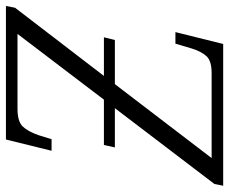

<svg xmlns="http://www.w3.org/2000/svg" viewBox="-104 -672 754 631"><g transform="rotate(-90 272.5 -357.0)"><path d="M-23 0 -17 -29 232 -356H103L111 -392H260L476 -676H230Q188 -676 171.5 -658.5Q155 -641 143 -606L130 -564H92L129 -714H568L562 -684L338 -392H465L456 -356H311L68 -38H347Q387 -38 402.5 -54.5Q418 -71 428 -103L444 -157H482L443 0Z"/></g></svg>

Font: Noto Serif SemiCondensed Light
Style: Italic
Weight: 300
Width: 4
Italic angle: -12°
Designer: Monotype Design Team
Foundry: Monotype Imaging Inc.
Version: Version 2.013; ttfautohint (v1.8.4.7-5d5b)